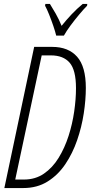

<svg xmlns="http://www.w3.org/2000/svg" viewBox="-20 -951 471 971"><path d="M2 0 152.8 -713.9H243.7Q325.7 -713.9 369.9 -664.1Q414.1 -614.3 414.1 -506.3Q414.1 -446.3 403.6 -377.4Q393.1 -308.6 370.1 -241.9Q347.2 -175.3 310.3 -120.6Q273.4 -65.9 220.7 -33Q168 0 97.7 0ZM57.1 -43H101.1Q158.7 -43 202.1 -72.8Q245.6 -102.5 276.4 -152.6Q307.1 -202.6 326.7 -263.4Q346.2 -324.2 355.2 -387Q364.3 -449.7 364.3 -504.9Q364.3 -596.7 332.3 -633.8Q300.3 -670.9 237.3 -670.9H190.9ZM264.2 -771Q259.8 -790 249.8 -819.6Q239.7 -849.1 228.3 -877.7Q216.8 -906.2 208 -921.9L209.5 -931.2H232.4Q245.1 -911.1 261.7 -882.1Q278.3 -853 291.5 -820.3Q314.9 -849.6 342 -878.4Q369.1 -907.2 398.4 -931.2H421.4L420.4 -921.9Q402.8 -904.3 380.4 -877.4Q357.9 -850.6 336.9 -822.3Q315.9 -793.9 303.2 -771Z"/></svg>

Font: Open Sans Condensed Light
Style: Italic
Weight: 300
Width: 3
Italic angle: -12°
Designer: Monotype Design Team
Foundry: Monotype Imaging Inc.
Version: Version 3.000; ttfautohint (v1.8.4)